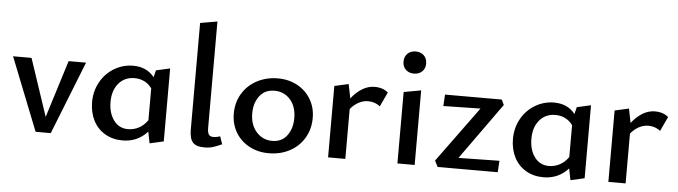

<svg xmlns="http://www.w3.org/2000/svg" viewBox="-46 -904 3875 1098"><g transform="rotate(5 1891.5 -355.0)"><path d="M435 -419 269 0H182L16 -419H122L232 -90L335 -419Z M917 -428V-9L837 9L824 -57Q767 6 681 6Q624 6 580 -20Q536 -46 512.5 -92.5Q489 -139 489 -198Q489 -261 518 -313Q547 -365 597 -395Q647 -425 706 -425Q783 -425 827 -370L837 -410ZM819 -122V-305Q801 -330 775.5 -342.5Q750 -355 720 -355Q663 -355 628.5 -314.5Q594 -274 594 -208Q594 -144 624.5 -102.5Q655 -61 707 -61Q738 -61 767 -75.5Q796 -90 819 -122Z M1065 -91V-702L1163 -719V-110Q1163 -84 1170 -71.5Q1177 -59 1198 -59Q1215 -59 1236 -66L1251 -22Q1224 -9 1201 -2Q1178 5 1152 5Q1103 5 1084 -17Q1065 -39 1065 -91Z M1302 -203Q1302 -267 1332.5 -317.5Q1363 -368 1416.5 -396.5Q1470 -425 1537 -425Q1599 -425 1648.5 -398Q1698 -371 1726 -323.5Q1754 -276 1754 -217Q1754 -153 1724 -102Q1694 -51 1640.5 -22.5Q1587 6 1520 6Q1458 6 1408 -21Q1358 -48 1330 -95.5Q1302 -143 1302 -203ZM1649 -206Q1649 -273 1613.5 -313Q1578 -353 1523 -353Q1468 -353 1437.5 -313Q1407 -273 1407 -214Q1407 -147 1443.5 -106.5Q1480 -66 1534 -66Q1589 -66 1619 -106.5Q1649 -147 1649 -206Z M2169 -399 2130 -316Q2118 -327 2100 -333.5Q2082 -340 2062 -340Q2034 -340 2007.5 -326Q1981 -312 1960 -286V0H1861V-410L1942 -428L1958 -347Q1987 -384 2021 -404.5Q2055 -425 2091 -425Q2140 -425 2169 -399Z M2243 -583Q2243 -612 2261 -629.5Q2279 -647 2308 -647Q2337 -647 2355 -629.5Q2373 -612 2373 -583Q2373 -555 2355 -537.5Q2337 -520 2308 -520Q2279 -520 2261 -537.5Q2243 -555 2243 -583ZM2259 -410 2358 -428V0H2259Z M2839 -66 2835 0H2490L2472 -35L2705 -354L2492 -350L2496 -416H2822L2836 -386L2604 -62Z M3333 -428V-9L3253 9L3240 -57Q3183 6 3097 6Q3040 6 2996 -20Q2952 -46 2928.5 -92.5Q2905 -139 2905 -198Q2905 -261 2934 -313Q2963 -365 3013 -395Q3063 -425 3122 -425Q3199 -425 3243 -370L3253 -410ZM3235 -122V-305Q3217 -330 3191.5 -342.5Q3166 -355 3136 -355Q3079 -355 3044.5 -314.5Q3010 -274 3010 -208Q3010 -144 3040.5 -102.5Q3071 -61 3123 -61Q3154 -61 3183 -75.5Q3212 -90 3235 -122Z M3778 -399 3739 -316Q3727 -327 3709 -333.5Q3691 -340 3671 -340Q3643 -340 3616.5 -326Q3590 -312 3569 -286V0H3470V-410L3551 -428L3567 -347Q3596 -384 3630 -404.5Q3664 -425 3700 -425Q3749 -425 3778 -399Z"/></g></svg>

Font: Ysabeau Infant Semibold
Style: Regular
Weight: 600
Designer: Christian Thalmann (Catharsis Fonts)
Version: Version 0.003